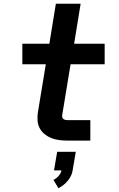

<svg xmlns="http://www.w3.org/2000/svg" viewBox="-20 -755 640 1031"><path d="M342 0Q319 0 296.5 -3Q274 -6 254.5 -14Q235 -22 218.5 -35.5Q202 -49 192.5 -68Q183 -87 181.5 -109.5Q180 -132 184 -155L226 -410H100V-520H245L280 -735H413L378 -520H542V-410H359L314 -137Q313 -131 314.5 -125.5Q316 -120 320 -116.5Q324 -113 330 -111.5Q336 -110 342 -110H465V0ZM294 256 267 211Q282 204 294.5 190Q307 176 310 160H270L287 60H387L370 160Q368 175 361 189Q354 203 344 215.5Q334 228 321 238Q308 248 294 256Z"/></svg>

Font: Iosevka SS04 XBd Ex Obl
Style: Regular
Weight: 800
Width: 7
Italic angle: -9°
Monospace: yes
Designer: Belleve Invis
Foundry: Belleve Invis
Version: Version 19.0.0; ttfautohint (v1.8.4)